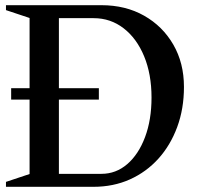

<svg xmlns="http://www.w3.org/2000/svg" viewBox="-20 -720 769 740"><path d="M23 -336V-380H361V-336ZM3 0V-19L108 -54L94 -34V-666L108 -646L3 -681V-700H371Q464 -700 535.5 -659.5Q607 -619 648 -548Q689 -477 689 -385Q689 -301 663 -230.5Q637 -160 590.5 -108.5Q544 -57 480.5 -28.5Q417 0 340 0ZM207 -35 192 -50H371Q427 -50 470.5 -87.5Q514 -125 539 -191.5Q564 -258 564 -344Q564 -434 535.5 -503Q507 -572 456.5 -611Q406 -650 341 -650H192L207 -665Z"/></svg>

Font: Wittgenstein Medium
Style: Regular
Weight: 500
Designer: Jörg Drees
Foundry: Jörg Drees
Version: Version 1.500